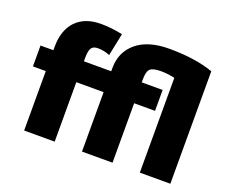

<svg xmlns="http://www.w3.org/2000/svg" viewBox="-119 -932 1339 1123"><g transform="rotate(20 550.5 -370.0)"><path d="M1033 -700V0H843V-590Q795 -600 758 -600Q707 -600 690 -584Q673 -568 673 -520V-500H803V-370H673V0H483V-370H313V0H123V-370H43V-500H123V-520Q123 -626 178.5 -683Q234 -740 333 -740Q398 -740 468 -725L439 -585Q403 -600 364 -600Q336 -600 324.5 -583Q313 -566 313 -520V-500H483V-520Q483 -620 555 -680Q627 -740 758 -740Q921 -740 1033 -700Z"/></g></svg>

Font: Mplus 1p Black
Style: Regular
Weight: 900
Version: Version 1.061